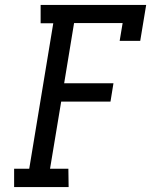

<svg xmlns="http://www.w3.org/2000/svg" viewBox="-20 -755 640 775"><path d="M37 0V-74H98L195 -661H144V-735H570L546 -590H463L475 -662H279L239 -419H438L426 -345H227L182 -74H256L257 0Z"/></svg>

Font: Iosevka Etoile
Style: Italic
Weight: 400
Italic angle: -9°
Designer: Belleve Invis
Foundry: Belleve Invis
Version: Version 22.1.2; ttfautohint (v1.8.4)